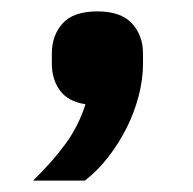

<svg xmlns="http://www.w3.org/2000/svg" viewBox="-20 -174 339 337"><path d="M151 -154Q192 -154 211.5 -133Q231 -112 231 -80V-62Q231 -35 223.5 -6Q216 23 202.5 50Q189 77 170.5 101Q152 125 129 143H38Q72 110 95 78.5Q118 47 130 9Q99 4 85 -15.5Q71 -35 71 -62V-80Q71 -112 90 -133Q109 -154 151 -154Z"/></svg>

Font: IBM Plex Sans KR SmBld
Style: Regular
Weight: 600
Designer: Mike Abbink; Paul van der Laan; Pieter van Rosmalen; Wujin Sim; Chorong Kim; Dohee Lee;
Foundry: Sandoll Inc.
Version: Version 1.002